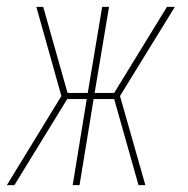

<svg xmlns="http://www.w3.org/2000/svg" viewBox="-28 -540 548 560"><path d="M14 0H-8L151 -260L78 -520H98L169 -269H228L270 -520H290L248 -269H305L459 -520H482L322 -260L396 0H376L305 -251H245L204 0H184L225 -251H168Z"/></svg>

Font: Iosevka SS04 Thin
Style: Italic
Weight: 100
Italic angle: -9°
Monospace: yes
Designer: Belleve Invis
Foundry: Belleve Invis
Version: Version 19.0.0; ttfautohint (v1.8.4)